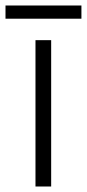

<svg xmlns="http://www.w3.org/2000/svg" viewBox="-41 -678 316 698"><path d="M255 -658H-21V-610H255ZM145 0V-532H88V0Z"/></svg>

Font: Noto Sans Kannada Light
Style: Regular
Weight: 300
Designer: Jelle Bosma - Monotype Design Team
Foundry: Monotype Imaging Inc.
Version: Version 2.005